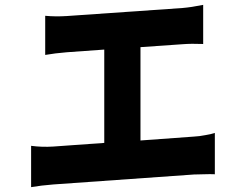

<svg xmlns="http://www.w3.org/2000/svg" viewBox="-20 -756 1009 790"><path d="M864 -209V-39Q846 -40 820 -39Q799 -39 778 -38L199 3Q148 7 108 14V-156Q153 -150 199 -153L409 -168V-552L255 -541Q206 -537 166 -530V-691Q208 -687 255 -690L730 -723Q767 -726 816 -736V-575Q768 -577 730 -574L558 -562V-178L778 -194Q800 -195 825 -200Q835 -202 846 -204Z"/></svg>

Font: Xiangcui Wave Sans Xiangcui Wave Sans
Style: Regular
Weight: 800
Width: 3
Version: Version 0.920;March 28, 2024;FontCreator 14.0.0.2814 64-bit